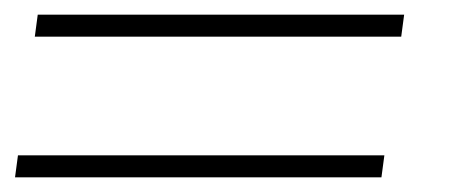

<svg xmlns="http://www.w3.org/2000/svg" viewBox="-24 -431 624 262"><path d="M23.5 -381 27.5 -411H527.5L523.5 -381ZM-3.5 -189 0.5 -219H500.5L496.5 -189Z"/></svg>

Font: Urbanist Thin
Style: Italic
Weight: 100
Italic angle: -8°
Designer: Corey Hu
Foundry: Corey Hu
Version: Version 1.321; ttfautohint (v1.8.4.7-5d5b)